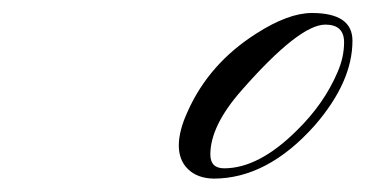

<svg xmlns="http://www.w3.org/2000/svg" viewBox="-20 -695 570 291"><path d="M473.1 -657.7Q433.6 -657.7 346.2 -558.1Q298.8 -504.4 298.8 -460.9Q298.8 -439.9 319.8 -439.9Q372.1 -439.9 429.7 -497.1Q471.2 -537.6 491.7 -585.9Q501.5 -608.4 501.5 -630.9Q501.5 -657.7 473.1 -657.7ZM303.7 -424.3Q279.3 -424.8 265.1 -438.5Q251 -452.1 251 -474.6Q251 -497.1 264.6 -526.4Q296.9 -598.6 368.2 -644Q417 -675.3 452.6 -675.3Q514.2 -675.3 514.2 -633.3Q514.2 -570.8 457 -504.9Q385.3 -424.3 303.7 -424.3Z"/></svg>

Font: PinyonScript
Style: Regular
Weight: 400
Designer: Nicole Fally
Foundry: Nicole Fally
Version: Version 1.005